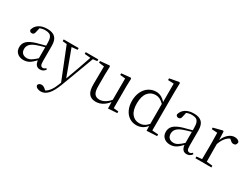

<svg xmlns="http://www.w3.org/2000/svg" viewBox="-72 -1593 3485 2655"><g transform="rotate(30 1671.0 -265.5)"><path d="M368 -83Q319 -31 280 -8.5Q241 14 190 14Q130 14 91.5 -20Q53 -54 53 -114Q53 -172 93.5 -211.5Q134 -251 228 -279Q292 -298 366 -316V-354Q366 -409 354 -440Q342 -471 317 -483Q292 -495 250 -495Q207 -495 166 -478L150 -407Q146 -385 135.5 -375Q125 -365 107 -365Q73 -365 67 -398Q83 -459 135 -492.5Q187 -526 267 -526Q352 -526 393.5 -485Q435 -444 435 -354V-111Q435 -63 445.5 -44.5Q456 -26 479 -26Q492 -26 502 -31Q512 -36 524 -49L539 -33Q509 13 455 13Q379 13 368 -83ZM242 -253Q179 -230 151.5 -198.5Q124 -167 124 -126Q124 -80 150 -56Q176 -32 220 -32Q252 -32 284.5 -50.5Q317 -69 366 -115V-291Q289 -270 242 -253Z M1086 -512V-484L1019 -477L823 47Q779 163 728.5 217Q678 271 617 271Q584 271 558.5 257.5Q533 244 530 220Q533 202 548 192.5Q563 183 584 183Q618 183 653 218L664 228Q738 188 787 60L801 24L601 -477L533 -484V-512H772V-484L680 -475L833 -62L909 -271L980 -476L885 -484V-512Z M1345 14Q1271 14 1234.5 -32Q1198 -78 1199 -185L1202 -467L1117 -478V-504L1264 -518L1274 -506L1270 -379V-187Q1270 -106 1296 -71.5Q1322 -37 1374 -37Q1417 -37 1459 -60.5Q1501 -84 1538 -128L1539 -469L1456 -477V-504L1602 -518L1612 -506L1608 -379V-35L1685 -27V0L1541 9L1539 -93Q1454 14 1345 14Z M1992 14Q1929 14 1879.5 -19Q1830 -52 1802.5 -112Q1775 -172 1775 -249Q1775 -332 1805.5 -395Q1836 -458 1888.5 -492Q1941 -526 2006 -526Q2090 -526 2156 -449V-743L2064 -747V-774L2212 -802L2227 -793L2224 -643V-34L2321 -27V0L2157 9L2155 -67Q2091 14 1992 14ZM2021 -483Q1946 -483 1898.5 -425Q1851 -367 1851 -251Q1851 -142 1896 -86Q1941 -30 2015 -30Q2055 -30 2088 -46Q2121 -62 2154 -99V-418Q2120 -452 2088.5 -467.5Q2057 -483 2021 -483Z M2709 -83Q2660 -31 2621 -8.5Q2582 14 2531 14Q2471 14 2432.5 -20Q2394 -54 2394 -114Q2394 -172 2434.5 -211.5Q2475 -251 2569 -279Q2633 -298 2707 -316V-354Q2707 -409 2695 -440Q2683 -471 2658 -483Q2633 -495 2591 -495Q2548 -495 2507 -478L2491 -407Q2487 -385 2476.5 -375Q2466 -365 2448 -365Q2414 -365 2408 -398Q2424 -459 2476 -492.5Q2528 -526 2608 -526Q2693 -526 2734.5 -485Q2776 -444 2776 -354V-111Q2776 -63 2786.5 -44.5Q2797 -26 2820 -26Q2833 -26 2843 -31Q2853 -36 2865 -49L2880 -33Q2850 13 2796 13Q2720 13 2709 -83ZM2583 -253Q2520 -230 2492.5 -198.5Q2465 -167 2465 -126Q2465 -80 2491 -56Q2517 -32 2561 -32Q2593 -32 2625.5 -50.5Q2658 -69 2707 -115V-291Q2630 -270 2583 -253Z M3092 -37 3187 -27V0H2932V-27L3018 -36L3020 -227V-285Q3020 -381 3017 -456L2927 -461V-486L3071 -523L3084 -515L3090 -380Q3115 -446 3161 -486Q3207 -526 3258 -526Q3287 -526 3308 -515.5Q3329 -505 3336 -486Q3334 -433 3287 -433Q3270 -433 3256.5 -441Q3243 -449 3224 -468L3214 -476Q3174 -458 3143.5 -419.5Q3113 -381 3090 -318V-227Z"/></g></svg>

Font: GL-CurulMinamoto Light
Style: Regular
Weight: 300
Designer: Eunice (kana); Ryoko NISHIZUKA 西塚涼子 (ideographs); Frank Grießhammer (Latin, Greek & Cyrillic); Wenlong ZHANG
Foundry: Gutenberg Labo; Adobe
Version: Version 1.002